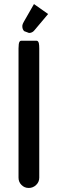

<svg xmlns="http://www.w3.org/2000/svg" viewBox="-20 -910 283 941"><path d="M70.8 -39.1V-672.9Q70.8 -697.8 75.7 -705.6Q78.6 -710.4 84 -710.4H159.2Q163.1 -710.4 166 -707.3Q168.9 -704.1 170.4 -698.2Q172.4 -688 172.4 -672.9V-39.1Q172.4 -18.1 157 -3.4Q141.6 11.2 120.8 11.2Q100.1 11.2 85.4 -3.4Q70.8 -18.1 70.8 -39.1ZM215.8 -841.3 148.4 -761.2Q138.2 -748.5 122.1 -748.5L98.6 -757.3Q89.4 -766.1 89.4 -781.2Q89.4 -785.2 89.8 -786.4Q90.3 -787.6 90.6 -789.1Q90.8 -790.5 91.3 -791.7Q91.8 -793 92.3 -794.4Q92.8 -795.9 93.8 -797.4Q95.2 -800.3 96.7 -803.2L146.5 -890.1Z"/></svg>

Font: YuPearl-Medium
Style: Medium
Weight: 500
Designer: Max Yao
Foundry: Max-Everyday
Version: Version 1.011; ttfautohint (v1.8.3)